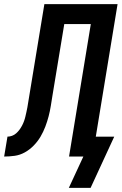

<svg xmlns="http://www.w3.org/2000/svg" viewBox="-61 -755 587 926"><path d="M376 151H271L341 0H272L377 -639H249L192 -294Q188 -269 184 -244Q180 -219 173.5 -194Q167 -169 157.5 -144Q148 -119 134.5 -96Q121 -73 101.5 -53Q82 -33 58.5 -20Q35 -7 9.5 -3.5Q-16 0 -41 0L-25 -96Q-14 -96 -3 -100Q8 -104 17 -112Q26 -120 33 -129.5Q40 -139 45.5 -149.5Q51 -160 55 -171Q59 -182 61.5 -193Q64 -204 66.5 -215Q69 -226 71 -237L153 -735H506L401 -96H490Z"/></svg>

Font: Iosevka SS18
Style: Bold Italic
Weight: 700
Italic angle: -9°
Monospace: yes
Designer: Belleve Invis
Foundry: Belleve Invis
Version: Version 25.1.1; ttfautohint (v1.8.4)